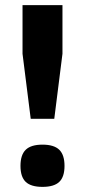

<svg xmlns="http://www.w3.org/2000/svg" viewBox="-20 -720 332 750"><path d="M80.5 -135Q101 -155 146 -155Q191 -155 211.5 -135Q232 -115 232 -72Q232 -29 211.5 -9.5Q191 10 146 10Q101 10 80.5 -9.5Q60 -29 60 -72Q60 -115 80.5 -135ZM68 -700H224V-510L192 -256H100L68 -510Z"/></svg>

Font: Fivo Sans
Style: Regular
Weight: 700
Designer: Alexander Slobzheninov
Foundry: Alexander Slobzheninov
Version: 1.0